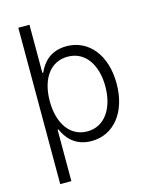

<svg xmlns="http://www.w3.org/2000/svg" viewBox="-135 -815 872 1105"><g transform="rotate(-15 301.0 -262.0)"><path d="M322.8 11.7C456.5 11.7 546.9 -101.6 546.9 -271.5C546.9 -439.9 456.1 -553.2 322.8 -553.2C222.7 -553.2 176.8 -490.7 155.3 -440.9H149.9V-727.5H83.5V204.1H149.9V-102.1H155.3C176.8 -51.3 224.1 11.7 322.8 11.7ZM314 -48.3C209.5 -48.3 148.9 -141.6 148.9 -272C148.9 -401.9 208.5 -493.2 314 -493.2C421.4 -493.2 480 -397 480 -272C480 -146.5 420.4 -48.3 314 -48.3Z"/></g></svg>

Font: Raveo Light
Style: Regular
Weight: 300
Designer: Jakub Foglar, Rasmus Andersson (Inter)
Foundry: Jakubfoglar.com
Version: Version 1.100;Glyphs 3.2.3 (3260)